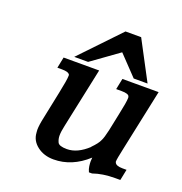

<svg xmlns="http://www.w3.org/2000/svg" viewBox="-114 -704 764 807"><g transform="rotate(20 268.5 -300.5)"><path d="M208 -431H146L312 -605H382L474 -431H412L329 -518ZM106 -76Q105 -82 105 -90Q105 -111 113 -147L138 -268Q151 -330 151 -347Q151 -350 151 -352Q146 -364 115 -364H95L105 -413H264L207 -144Q201 -117 201 -99Q201 -84 207.5 -70Q214 -56 249 -56Q296 -56 343 -100H342Q367 -125 374 -142Q381 -155 389 -191L405 -268Q418 -328 418 -346Q418 -350 417 -352Q414 -364 382 -364H358L368 -413H530L472 -139Q461 -89 461 -78Q461 -75 462 -74Q467 -60 497 -60H515L505 -11H482Q426 -11 384 4H370Q364 -9 362.5 -21Q361 -33 361 -42Q361 -50 362 -59Q293 4 211 4Q168 4 138 -19Q108 -42 106 -77Z"/></g></svg>

Font: New Athena Unicode
Style: Bold Italic
Weight: 700
Designer: J. Rusten 1997; rev. by R. Hancock 2001, 2002, rev. by D. Mastronarde 2002-2021
Foundry: Society for Classical Studies (formerly American Philological Association)
Version: Version 5.008